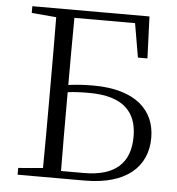

<svg xmlns="http://www.w3.org/2000/svg" viewBox="-52 -774 758 823"><g transform="rotate(5 327.0 -362.5)"><path d="M524 -545H565L558 -725H54V-696L160 -687C161 -590 161 -490 161 -392V-337C161 -236 161 -137 160 -38L54 -29V0H343C523 0 611 -84 611 -207C611 -326 526 -409 344 -409C308 -409 272 -407 237 -402C237 -501 237 -597 238 -691H499ZM238 -32C237 -134 237 -236 237 -337V-371C267 -375 296 -376 329 -376C479 -376 535 -309 535 -206C535 -91 470 -32 336 -32Z"/></g></svg>

Font: Noto Serif SC Light
Style: Regular
Weight: 300
Designer: Ryoko NISHIZUKA 西塚涼子 (kana & ideographs); Frank Grießhammer (Latin, Greek & Cyrillic); Wenlong ZHANG 张文龙 (bopomofo); San
Foundry: Adobe
Version: Version 2.001;hotconv 1.1.0;makeotfexe 2.6.0